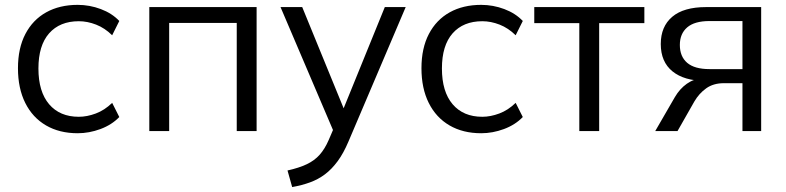

<svg xmlns="http://www.w3.org/2000/svg" viewBox="-20 -531 3184 778"><path d="M294.8 8.9Q221 8.9 166.5 -22.8Q112 -54.5 82.4 -113.8Q52.8 -173 52.8 -254.5Q52.8 -335.9 82.9 -393.4Q113 -450.9 167.3 -481.1Q221.6 -511.3 294.8 -511.3Q343.2 -511.3 388.6 -494.2Q434 -477.1 463.4 -446L434.5 -388.1Q404.8 -417.4 369.5 -431.2Q334.1 -445 299.4 -445Q222.4 -445 179 -395.9Q135.7 -346.7 135.7 -253.5Q135.7 -159.7 179 -108.7Q222.4 -57.8 299.4 -57.8Q332.6 -57.8 368.2 -71.1Q403.8 -84.4 434.5 -114.2L463.4 -56.8Q433 -25.2 387.1 -8.1Q341.2 8.9 294.8 8.9Z M585 0V-502.3H1019.8V0H939.3V-438.2H665.5V0Z M1163.9 227 1145 159.8Q1192 149.3 1223.2 134.4Q1254.4 119.6 1275.4 95.9Q1296.4 72.3 1312 36.1L1337.5 -23.4L1335.6 10.7L1116.7 -502.3H1204.6L1385.4 -60.6H1359.6L1539.3 -502.3H1623.9L1392.3 41.8Q1372 90 1348.1 122.3Q1324.3 154.6 1296.8 175.3Q1269.2 196 1236.2 208Q1203.2 220 1163.9 227Z M1929.8 8.9Q1856 8.9 1801.5 -22.8Q1747 -54.5 1717.4 -113.8Q1687.8 -173 1687.8 -254.5Q1687.8 -335.9 1717.9 -393.4Q1748 -450.9 1802.3 -481.1Q1856.6 -511.3 1929.8 -511.3Q1978.2 -511.3 2023.6 -494.2Q2069 -477.1 2098.4 -446L2069.5 -388.1Q2039.8 -417.4 2004.5 -431.2Q1969.1 -445 1934.4 -445Q1857.4 -445 1814 -395.9Q1770.7 -346.7 1770.7 -253.5Q1770.7 -159.7 1814 -108.7Q1857.4 -57.8 1934.4 -57.8Q1967.6 -57.8 2003.2 -71.1Q2038.8 -84.4 2069.5 -114.2L2098.4 -56.8Q2068 -25.2 2022.1 -8.1Q1976.2 8.9 1929.8 8.9Z M2327.4 0V-437.2H2144.9V-502.3H2591V-437.2H2407.9V0Z M2635.1 0 2714.8 -137.8Q2734.3 -171.2 2763.2 -191.7Q2792.2 -212.2 2823.7 -212.2H2837.7L2836.7 -203.4Q2752.5 -203.4 2705 -241.8Q2657.5 -280.3 2657.5 -352.7Q2657.5 -423.5 2703.9 -462.9Q2750.2 -502.3 2841.4 -502.3H3064.3V0H2988.5V-193.9H2912.9Q2870.8 -193.9 2841.7 -173.2Q2812.7 -152.5 2793.5 -119.7L2725.4 0ZM2854.8 -251H2988.5V-445.7H2854.8Q2794.3 -445.7 2764.5 -420Q2734.8 -394.3 2734.8 -348.9Q2734.8 -302 2764.5 -276.5Q2794.3 -251 2854.8 -251Z"/></svg>

Font: Mulish ExtraLight
Style: Regular
Weight: 200
Designer: Vernon Adams
Foundry: Vernon Adams
Version: Version 3.603